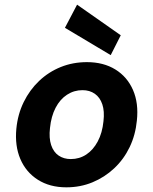

<svg xmlns="http://www.w3.org/2000/svg" viewBox="-20 -790 657 822"><path d="M264 12Q193 12 142 -20.5Q91 -53 67 -109.5Q43 -166 50 -239Q56 -301 81.5 -353Q107 -405 147.5 -443.5Q188 -482 240 -503Q292 -524 352 -524Q423 -524 474 -492.5Q525 -461 549.5 -404.5Q574 -348 566 -274Q560 -212 535 -160Q510 -108 469 -69.5Q428 -31 376 -9.5Q324 12 264 12ZM283 -109Q320 -109 349.5 -128.5Q379 -148 398.5 -184.5Q418 -221 423 -271Q428 -314 418 -343.5Q408 -373 386 -388.5Q364 -404 333 -404Q297 -404 267 -384.5Q237 -365 218 -328.5Q199 -292 194 -242Q189 -199 199 -169Q209 -139 231 -124Q253 -109 283 -109ZM454 -554 258 -671 310 -770 497 -639Z"/></svg>

Font: DM Sans 12pt ExtraBold
Style: Italic
Weight: 800
Italic angle: -10°
Version: Version 4.004;gftools[0.9.30]